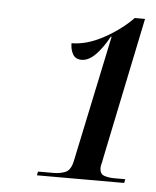

<svg xmlns="http://www.w3.org/2000/svg" viewBox="-40 -854 409 502"><g transform="rotate(5 164.5 -603.0)"><path d="M75 -387 77 -397H117Q136 -397 149.5 -403Q163 -409 168 -433L238 -765H236Q219 -734 201 -716Q183 -698 165 -698Q149 -698 142 -710Q135 -722 135 -739Q175 -739 219 -763Q263 -787 294 -819H321L243 -443Q242 -436 240.5 -431Q239 -426 239 -421Q239 -405 250.5 -401Q262 -397 278 -397H306L304 -387Z"/></g></svg>

Font: Noto Serif Display ExtraCondensed
Style: Bold Italic
Weight: 700
Width: 2
Italic angle: -12°
Designer: Monotype Design Team
Foundry: Monotype Imaging Inc.
Version: Version 2.009